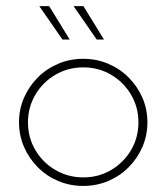

<svg xmlns="http://www.w3.org/2000/svg" viewBox="-20 -595 540 623"><path d="M250 8.3Q206.9 8.3 169.1 -7.6Q131.2 -23.6 102.8 -52.1Q74.3 -80.6 58 -118.1Q41.7 -155.6 41.7 -198.6Q41.7 -241 58 -278.1Q74.3 -315.3 102.8 -343.8Q131.2 -372.2 169.1 -388.2Q206.9 -404.2 250 -404.2Q293.1 -404.2 330.9 -388.2Q368.8 -372.2 397.2 -343.8Q425.7 -315.3 442 -278.1Q458.3 -241 458.3 -197.9Q458.3 -155.6 442 -118.1Q425.7 -80.6 397.2 -52.1Q368.8 -23.6 330.9 -7.6Q293.1 8.3 250 8.3ZM250.7 -19.4Q300 -19.4 340.6 -43.4Q381.2 -67.4 405.2 -108Q429.2 -148.6 429.2 -197.9Q429.2 -247.2 405.2 -287.8Q381.2 -328.5 340.6 -352.4Q300 -376.4 250 -376.4Q200.7 -376.4 159.7 -352.4Q118.8 -328.5 94.8 -287.8Q70.8 -247.2 70.8 -197.9Q70.8 -148.6 94.8 -108Q118.8 -67.4 159.7 -43.4Q200.7 -19.4 250.7 -19.4ZM293.8 -466.7 218.8 -575H250.7L317.4 -466.7ZM182.6 -466.7 107.6 -575H139.6L206.2 -466.7Z"/></svg>

Font: Afacad Flux Thin
Style: Regular
Weight: 250
Designer: Kristian Moeller
Foundry: Dicotype
Version: Version 1.100